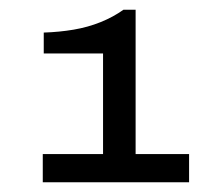

<svg xmlns="http://www.w3.org/2000/svg" viewBox="-20 -815 450 395"><path d="M68 -440V-498H192V-705H70V-748Q102 -749 131.5 -754Q161 -759 187 -769.5Q213 -780 234 -795H259V-498H369V-440Z"/></svg>

Font: Archivo Expanded
Style: Regular
Weight: 400
Width: 7
Designer: Hector Gatti
Foundry: Omnibus-Type
Version: Version 2.001